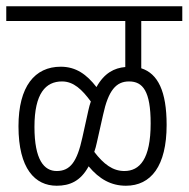

<svg xmlns="http://www.w3.org/2000/svg" viewBox="-20 -642 602 613"><path d="M0 -575H380V-428C345 -425 313 -409 288 -364C257 -404 223 -429 174 -429C91 -429 39 -366 39 -239C39 -103 92 -49 161 -49C202 -49 237 -63 263 -111C297 -70 335 -49 382 -49C462 -49 512 -112 512 -243C512 -351 484 -407 431 -424V-575H562V-622H0ZM289 -186 309 -275C326 -354 351 -382 392 -382C436 -382 461 -351 461 -248C461 -134 426 -96 377 -96C340 -96 311 -118 281 -157C284 -166 287 -176 289 -186ZM90 -237C90 -344 126 -382 178 -382C215 -382 242 -356 270 -318C267 -309 264 -299 262 -289L243 -203C226 -125 204 -96 161 -96C121 -96 90 -131 90 -237Z"/></svg>

Font: Noto Sans Devanagari ExtraCondensed Light
Style: Regular
Weight: 300
Width: 2
Designer: Jelle Bosma - Monotype Design Team
Foundry: Monotype Imaging Inc.
Version: Version 2.004